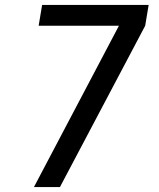

<svg xmlns="http://www.w3.org/2000/svg" viewBox="-20 -755 640 775"><path d="M222 0H117L460 -651H136L150 -735H580L566 -651Z"/></svg>

Font: Iosevka Aile Medium Oblique
Style: Regular
Weight: 500
Italic angle: -9°
Designer: Belleve Invis
Foundry: Belleve Invis
Version: Version 31.1.0; ttfautohint (v1.8.4)